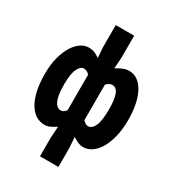

<svg xmlns="http://www.w3.org/2000/svg" viewBox="-208 -818 1016 1120"><g transform="rotate(30 300.0 -258.0)"><path d="M238 184V57L243 -18Q226 -7 207.5 2.5Q189 12 168 12Q101 12 61.5 -57Q22 -126 22 -248Q22 -309 34.5 -357Q47 -405 67.5 -438.5Q88 -472 114 -490Q140 -508 168 -508Q193 -508 210.5 -500Q228 -492 243 -481L238 -553V-700H362V-553L357 -477Q375 -489 397 -498.5Q419 -508 442 -508Q473 -508 498 -490Q523 -472 541 -439Q559 -406 568.5 -359.5Q578 -313 578 -256Q578 -192 565.5 -142.5Q553 -93 532.5 -58.5Q512 -24 485 -6Q458 12 429 12Q409 12 391.5 4Q374 -4 357 -15L362 57V184ZM209 -108Q228 -108 243 -130V-369Q235 -377 225.5 -382.5Q216 -388 205 -388Q182 -388 166 -354.5Q150 -321 150 -249Q150 -176 165.5 -142Q181 -108 209 -108ZM392 -108Q418 -108 434 -142.5Q450 -177 450 -254Q450 -321 437 -354.5Q424 -388 395 -388Q376 -388 357 -367V-128Q375 -108 392 -108Z"/></g></svg>

Font: Source Code Pro
Style: Bold
Weight: 700
Monospace: yes
Designer: Paul D. Hunt, Teo Tuominen
Foundry: Adobe Systems Incorporated
Version: Version 2.030;PS 1.000;hotconv 16.6.51;makeotf.lib2.5.65220